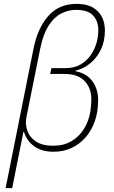

<svg xmlns="http://www.w3.org/2000/svg" viewBox="-20 -772 588 992"><path d="M9 200 153 -520Q174 -626 229 -689Q284 -752 376 -752Q428 -752 460 -733Q492 -714 507 -683.5Q522 -653 522 -615Q522 -558 500.5 -514.5Q479 -471 444.5 -443.5Q410 -416 370 -407V-404Q426 -394 456.5 -353.5Q487 -313 487 -254Q487 -195 470 -146Q453 -97 421.5 -61.5Q390 -26 348.5 -7Q307 12 257 12Q196 12 157 -16Q118 -44 104 -91H101L43 200ZM239 -390 246 -420H318Q363 -420 395.5 -438.5Q428 -457 449 -487.5Q470 -518 480 -555Q484 -571 486 -587Q488 -603 488 -615Q488 -663 461 -692Q434 -721 372 -721Q332 -721 295 -701.5Q258 -682 230.5 -638.5Q203 -595 188 -522L116 -164Q110 -131 121 -97.5Q132 -64 165 -41.5Q198 -19 255 -19Q309 -19 349 -42.5Q389 -66 414 -106.5Q439 -147 447 -197Q449 -213 450.5 -229Q452 -245 452 -259Q452 -317 417 -353.5Q382 -390 313 -390Z"/></svg>

Font: IBM Plex Sans ExtraLight
Style: Italic
Weight: 250
Italic angle: -11.31°
Designer: Mike Abbink, Paul van der Laan, Pieter van Rosmalen
Foundry: Bold Monday
Version: Version 3.201